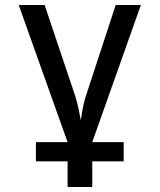

<svg xmlns="http://www.w3.org/2000/svg" viewBox="-20 -570 640 770"><path d="M124 77H251V180H350V77H476V0H350L545 -550H444L327 -193C312 -149 308 -111 304 -88C299 -111 294 -149 279 -193L159 -550H55L251 0H124Z"/></svg>

Font: JetBrains Mono Medium
Style: Regular
Weight: 436
Monospace: yes
Designer: Philipp Nurullin, Konstantin Bulenkov
Foundry: JetBrains
Version: Version 2.305